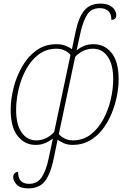

<svg xmlns="http://www.w3.org/2000/svg" viewBox="-20 -790 720 1060"><path d="M136 250Q93 250 73 230Q53 210 53 188Q53 174 61 166.5Q69 159 80 159Q80 195 96.5 210Q113 225 139 225Q187 225 211 187.5Q235 150 249 83L272 -25Q251 -9 228 0.5Q205 10 177 10Q117 10 78 -38.5Q39 -87 39 -184Q39 -241 54.5 -303.5Q70 -366 101.5 -421.5Q133 -477 180.5 -511.5Q228 -546 292 -546Q321 -546 342.5 -537.5Q364 -529 377 -518L397 -613Q414 -695 445.5 -732.5Q477 -770 535 -770Q567 -770 586 -759.5Q605 -749 613.5 -734.5Q622 -720 622 -708Q622 -692 614 -686Q606 -680 595 -680Q595 -715 577.5 -730Q560 -745 531 -745Q484 -745 461.5 -709.5Q439 -674 425 -613L403 -512Q424 -529 446.5 -537.5Q469 -546 497 -546Q557 -546 596 -498Q635 -450 635 -352Q635 -308 625 -258Q615 -208 595 -160.5Q575 -113 545 -74.5Q515 -36 474 -13Q433 10 382 10Q353 10 332 0.5Q311 -9 298 -19L277 83Q260 168 229 209Q198 250 136 250ZM180 -15Q236 -15 279 -61L369 -486Q362 -498 341 -509.5Q320 -521 291 -521Q236 -521 194.5 -490Q153 -459 125 -408.5Q97 -358 83 -298.5Q69 -239 69 -183Q69 -102 99.5 -58.5Q130 -15 180 -15ZM383 -15Q438 -15 479.5 -46.5Q521 -78 549 -129Q577 -180 591 -239Q605 -298 605 -353Q605 -434 574.5 -477.5Q544 -521 494 -521Q437 -521 395 -476L305 -51Q312 -39 333.5 -27Q355 -15 383 -15Z"/></svg>

Font: Noto Serif Thin
Style: Italic
Weight: 100
Italic angle: -12°
Designer: Monotype Design Team
Foundry: Monotype Imaging Inc.
Version: Version 2.014; ttfautohint (v1.8.4.7-5d5b)